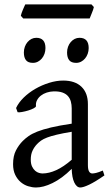

<svg xmlns="http://www.w3.org/2000/svg" viewBox="-20 -833 499 868"><path d="M171.9 -48.8Q201.2 -48.8 234.1 -63.7Q267.1 -78.6 304.2 -110.8V-237.3Q263.2 -230.5 236.6 -224.1Q210 -217.8 192.9 -211.2Q175.8 -204.6 165.5 -197.3Q155.3 -189.9 147.5 -181.6Q134.8 -168.5 127 -151.6Q119.1 -134.8 119.1 -111.8Q119.1 -92.3 125 -80.1Q130.9 -67.9 139.2 -60.8Q147.5 -53.7 156.5 -51.3Q165.5 -48.8 171.9 -48.8ZM452.1 -40Q410.6 -11.2 383.5 1.7Q356.4 14.6 342.8 14.6Q326.7 14.6 315.9 -7.8Q305.2 -30.3 304.2 -69.8Q282.2 -47.9 260.3 -31.7Q238.3 -15.6 217.3 -5.4Q196.3 4.9 177.5 9.8Q158.7 14.6 143.1 14.6Q125.5 14.6 106.9 8.8Q88.4 2.9 73.5 -9.8Q58.6 -22.5 48.8 -42.5Q39.1 -62.5 39.1 -90.8Q39.1 -127.9 52 -152.8Q64.9 -177.7 83 -195.8Q94.7 -207.5 109.6 -218Q124.5 -228.5 149.2 -238.3Q173.8 -248 210.9 -256.8Q248 -265.6 304.2 -273.9V-342.8Q304.2 -359.4 300.3 -373.8Q296.4 -388.2 287.1 -398.7Q277.8 -409.2 262 -414.8Q246.1 -420.4 222.2 -419.9Q206.5 -419.4 191.4 -414.6Q176.3 -409.7 165 -400.9Q153.8 -392.1 147.5 -380.1Q141.1 -368.2 142.6 -353.5Q143.1 -349.1 132.6 -343.5Q122.1 -337.9 107.7 -333.5Q93.3 -329.1 79.3 -326.7Q65.4 -324.2 59.6 -325.7L52.7 -344.7Q64 -369.1 86.9 -391.6Q109.9 -414.1 139.4 -431.2Q168.9 -448.2 201.9 -458.5Q234.9 -468.8 265.6 -468.8Q319.3 -468.8 348.4 -440.7Q377.4 -412.6 377.4 -362.3V-86.9Q377.4 -66.4 382.8 -57.6Q388.2 -48.8 397 -48.8Q403.8 -48.8 414.6 -51.3Q425.3 -53.7 444.8 -62ZM380.9 -615.7Q380.9 -602.1 376.5 -589.8Q372.1 -577.6 364.5 -568.6Q356.9 -559.6 346.7 -554.2Q336.4 -548.8 324.2 -548.8Q302.2 -548.8 292.7 -561Q283.2 -573.2 283.2 -595.7Q283.2 -609.4 287.6 -621.6Q292 -633.8 299.8 -642.8Q307.6 -651.9 317.6 -657Q327.6 -662.1 339.4 -662.1Q380.9 -662.1 380.9 -615.7ZM185.5 -615.7Q185.5 -602.1 181.2 -589.8Q176.8 -577.6 169.2 -568.6Q161.6 -559.6 151.4 -554.2Q141.1 -548.8 128.9 -548.8Q106.9 -548.8 97.4 -561Q87.9 -573.2 87.9 -595.7Q87.9 -609.4 92.3 -621.6Q96.7 -633.8 104.5 -642.8Q112.3 -651.9 122.3 -657Q132.3 -662.1 144 -662.1Q185.5 -662.1 185.5 -615.7ZM404.3 -801.3Q403.3 -795.9 400.9 -788.8Q398.4 -781.7 395.5 -774.7Q392.6 -767.6 389.9 -760.7Q387.2 -753.9 385.3 -749.5H85L74.2 -761.7Q75.2 -767.1 77.6 -773.9Q80.1 -780.8 83 -787.8Q85.9 -794.9 88.9 -801.5Q91.8 -808.1 94.2 -813H393.6Z"/></svg>

Font: Gentium Plus Am
Style: Regular
Weight: 400
Designer: J. Victor Gaultney, Annie Olsen, Iska Routamaa, Becca Hirsbrunner
Foundry: SIL International
Version: Version 5.000